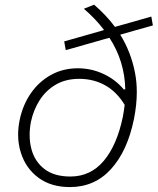

<svg xmlns="http://www.w3.org/2000/svg" viewBox="-20 -770 657 800"><path d="M271.5 9.5Q193 9.5 140.5 -29.2Q88 -68 67.5 -132Q55.5 -168.5 55.5 -209Q55.5 -238.5 62 -270.5Q75.5 -334.5 109.5 -382.8Q143.5 -431 193.2 -458.2Q243 -485.5 304.5 -485.5Q360 -485.5 410.5 -462.2Q461 -439 495.5 -397.5H502Q499.5 -515.5 436 -612.5L412 -606Q379 -596.5 338.5 -585Q298 -573.5 254 -561L247.5 -597.5Q292 -610 332.2 -621.5Q372.5 -633 405.5 -642.5L413.5 -645Q378 -692 329.5 -733.5L372 -750.5Q396.5 -729.5 418.5 -706.2Q440.5 -683 459 -658Q491.5 -667 530 -678L610.5 -701L617 -664Q580 -653.5 545.5 -644Q511 -634 481 -625.5Q525.5 -554 542.5 -467Q550 -428.5 550 -386.5Q550 -333 538 -273.5Q511 -141 442.8 -65.8Q374.5 9.5 271.5 9.5ZM109 -263Q103.5 -234 103.5 -207.5Q103.5 -176.5 111 -148.5Q125 -96.5 165.5 -65.5Q206 -34.5 273 -34.5Q357.5 -34.5 412.5 -100Q467.5 -165.5 492 -284Q496.5 -309 499.5 -333Q466.5 -387.5 418.2 -414.5Q370 -441.5 310 -441.5Q253.5 -441.5 212.2 -417.2Q171 -393 145.2 -352.5Q119.5 -312 109 -263Z"/></svg>

Font: Heraclito ExtraLight
Style: Italic
Weight: 200
Italic angle: -12°
Designer: Kostas Bartsokas (font) & Cristiano Sobral (main changes)
Foundry: Kostas Bartsokas (font) & Cristiano Sobral (main changes)
Version: Version 1.00;July 8, 2020;FontCreator 13.0.0.2655 64-bit